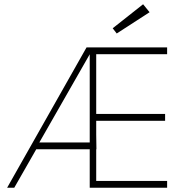

<svg xmlns="http://www.w3.org/2000/svg" viewBox="-20 -883 842 903"><path d="M387 -660H426.5L433.5 -181H150.5L47 0H13.5ZM165 -213H406.5V-625L405 -633ZM402 -660H766V-628H432.5V-347H756.5V-315H432.5V-32H766V0H402ZM529 -725.5 510 -750 653 -863 683.5 -825.5Z"/></svg>

Font: League Spartan Thin Thin
Style: Regular
Weight: 250
Version: Version 2.002